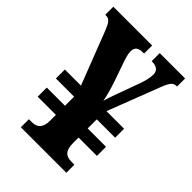

<svg xmlns="http://www.w3.org/2000/svg" viewBox="-209 -812 910 910"><g transform="rotate(45 246.5 -357.0)"><path d="M99 0H404V-54H384C344 -54 327 -74 327 -122V-159H450V-220H327V-281H450V-341H332L425 -582C448 -645 458 -660 483 -660H486V-714H316V-660H318C349 -660 367 -647 367 -621C367 -597 359 -569 348 -539L310 -435C300 -407 292 -385 287 -365C282 -392 273 -426 259 -468L226 -562C218 -586 212 -606 212 -622C212 -649 227 -660 259 -660H265V-714H5V-660H10C32 -660 42 -647 58 -607L161 -341H53V-281H175V-220H53V-159H175V-121C175 -76 158 -54 119 -54H99Z"/></g></svg>

Font: Noto Serif Devanagari Condensed ExtraBold
Style: Regular
Weight: 800
Width: 3
Designer: Universal Thirst, Indian Type Foundry and the Monotype Design Team
Foundry: Monotype Imaging Inc.
Version: Version 2.004